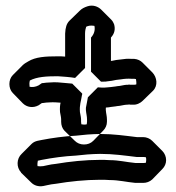

<svg xmlns="http://www.w3.org/2000/svg" viewBox="-20 -613 617 675"><path d="M365 -50C354 -51 343 -51 332 -51C280 -51 224 -45 177 -37C165 -36 155 -34 146 -32L132 -29C125 -28 117 -28 112 -29C111 -36 112 -43 113 -48L127 -51C163 -58 206 -64 247 -66L287 -70C303 -71 318 -72 332 -72C379 -72 419 -66 461 -61H483C486 -61 490 -61 493 -60C494 -57 494 -53 494 -50C494 -47 493 -43 493 -41C490 -40 486 -40 483 -40H456C424 -43 398 -50 365 -50ZM456 30H483C495 30 506 26 515 18L516 17L551 -19C559 -27 564 -38 564 -50C564 -62 559 -74 551 -82L515 -118C507 -126 495 -131 483 -131H461C419 -136 379 -142 332 -142C318 -142 303 -141 287 -140L247 -136C206 -134 163 -128 127 -121L112 -118C104 -116 97 -113 91 -107L56 -72C38 -55 37 -25 54 -7V-6L90 29C100 39 115 44 132 41L146 38C155 36 165 34 177 33C224 25 280 19 332 19C343 19 354 19 365 20C398 20 424 27 456 30ZM183 -345C143 -345 110 -343 85 -330C83 -323 83 -315 84 -308C93 -306 105 -307 116 -313L126 -320C128 -321 130 -321 132 -321C139 -322 146 -323 154 -323C176 -325 190 -323 212 -321L234 -319L269 -284C269 -282 269 -280 268 -278C265 -257 259 -245 261 -219C263 -208 265 -200 265 -192V-185C265 -182 266 -178 266 -176C268 -176 272 -175 275 -175C278 -175 282 -175 285 -176C285 -178 286 -182 286 -185V-192C286 -205 283 -213 282 -226V-234C284 -246 287 -258 289 -271L324 -306C333 -305 340 -305 347 -305C356 -306 363 -306 370 -307L386 -309C389 -310 394 -310 401 -311L417 -314C422 -315 426 -315 430 -315C432 -316 435 -316 438 -315H447C451 -315 455 -315 459 -316C460 -321 459 -329 458 -335C457 -335 454 -336 452 -336H443C429 -337 417 -336 405 -334L388 -332L373 -329L357 -327C354 -326 349 -326 344 -326H335L300 -361V-481C311 -493 315 -507 312 -522C306 -523 296 -524 288 -521C286 -520 286 -520 283 -519C281 -514 279 -504 279 -495V-374L244 -339C227 -342 200 -344 183 -345ZM183 -415C190 -415 202 -415 209 -414V-495C210 -516 214 -530 224 -540L260 -575C268 -583 276 -587 288 -591C307 -597 325 -590 336 -579L371 -544C376 -539 379 -533 381 -528C386 -511 383 -495 370 -481V-399H373L388 -402L405 -404C417 -406 429 -407 443 -406H452C464 -405 474 -400 481 -393L516 -358C532 -341 536 -312 518 -294L482 -259C473 -250 460 -244 447 -245H438C435 -246 432 -246 430 -245C426 -245 422 -245 417 -244L401 -241C394 -240 389 -240 386 -239L370 -237C365 -236 358 -235 353 -235C353 -234 352 -235 352 -234V-226C353 -213 356 -205 356 -192V-185C356 -173 351 -162 343 -154L308 -118C299 -109 288 -105 275 -105C262 -105 251 -110 243 -118L207 -153C199 -161 195 -173 195 -185V-192C195 -200 193 -208 191 -219C190 -233 191 -244 193 -252C180 -253 169 -254 154 -253C146 -253 139 -252 132 -251C130 -251 128 -251 126 -250L116 -243C96 -232 74 -236 60 -250L25 -286C9 -302 9 -333 25 -349L60 -384C63 -387 66 -389 69 -391L79 -397C105 -413 140 -415 183 -415Z"/></svg>

Font: Dictator
Style: Chalk
Weight: 500
Version: Version MIL.1277